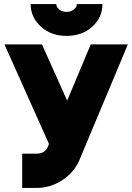

<svg xmlns="http://www.w3.org/2000/svg" viewBox="-20 -720 656 952"><path d="M2 -500 223 -6 216 10Q209 26 195 34Q181 42 160 42H90V212H160Q228 212 286 175Q315 157 336.5 132.5Q358 108 372 78L614 -500H430L313 -221L188 -500ZM132 -700Q132 -634 183 -588Q233 -542 310 -542Q387 -542 438 -588Q488 -634 488 -700H361Q361 -684 346 -673Q331 -661 310 -661Q289 -661 274 -673Q259 -684 259 -700Z"/></svg>

Font: Unageo
Style: Black
Weight: 900
Designer: Richard Sepsi
Foundry: Richard Sepsi
Version: Version 2.000